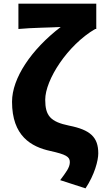

<svg xmlns="http://www.w3.org/2000/svg" viewBox="-20 -819 579 1053"><path d="M449 214C499 139 519 61 519 22C519 -67 475 -107 359 -130C257 -151 228 -184 228 -272C228 -381 350 -571 502 -660H508V-799H81V-660C150 -667 268 -668 313 -671C151 -547 46 -390 46 -261C46 -73 151 -14 256 9C341 28 363 40 363 70C363 100 342 126 310 169Z"/></svg>

Font: Noto Sans CJK Black
Style: Bold
Weight: 900
Designer: Ryoko NISHIZUKA (kana & ideographs); Paul D. Hunt (Latin, Greek & Cyrillic); Wenlong ZHANG (bopomofo); Sandoll Communica
Foundry: Adobe Systems Incorporated
Version: Version 1.000;PS 1;hotconv 1.0.78;makeotf.lib2.5.61930